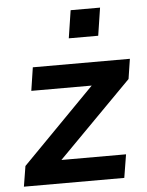

<svg xmlns="http://www.w3.org/2000/svg" viewBox="-52 -764 619 806"><g transform="rotate(-5 257.5 -360.5)"><path d="M16 0 30 -86 367 -429 365 -398H82L97 -496H506L493 -412L151 -66L153 -98H455L439 0ZM258 -604 276 -721H400L382 -604Z"/></g></svg>

Font: Nunito Sans 9pt
Style: Bold Italic
Weight: 700
Italic angle: -9°
Version: Version 3.101;gftools[0.9.27]